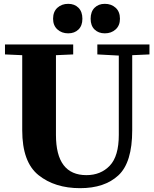

<svg xmlns="http://www.w3.org/2000/svg" viewBox="-20 -972 802 1002"><path d="M6 -740H362V-688L272 -684V-268Q272 -58 431 -58Q506 -58 553 -107.5Q600 -157 600 -268V-682L488 -688V-740H760V-688L670 -684V-292Q670 -124 598 -57Q526 10 398 10Q266 10 181 -58Q96 -126 96 -292V-684L6 -688ZM257 -874Q257 -911 279.5 -931.5Q302 -952 336 -952Q369 -952 389.5 -931.5Q410 -911 410 -874Q410 -838 389.5 -818Q369 -798 336 -798Q302 -798 279.5 -818.5Q257 -839 257 -874ZM527 -952Q561 -952 583.5 -931.5Q606 -911 606 -874Q606 -839 583.5 -818.5Q561 -798 527 -798Q494 -798 473.5 -818Q453 -838 453 -874Q453 -911 473.5 -931.5Q494 -952 527 -952Z"/></svg>

Font: Minipax
Style: Bold
Weight: 700
Designer: Raphaël Ronot, Igor Stepanchenko (Cyrillic)
Foundry: steppetype
Version: Version 1.002